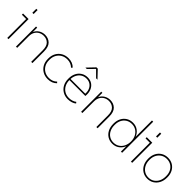

<svg xmlns="http://www.w3.org/2000/svg" viewBox="250 -1955 3189 3189"><g transform="rotate(45 1845.0 -360.0)"><path d="M120 0V-457L133 -444H19V-472H149V0ZM119 -590V-683H149V-590Z M324 0V-472H351V-348H343Q355 -385 375.5 -410.5Q396 -436 422 -452Q448 -468 475.5 -475Q503 -482 528 -482Q608 -482 659.5 -432Q711 -382 711 -272V0H682V-270Q682 -368 637 -411Q592 -454 525 -454Q479 -454 440 -433.5Q401 -413 377 -372.5Q353 -332 353 -271V0Z M1079 10Q1010 10 957 -20.5Q904 -51 873.5 -105Q843 -159 843 -229V-243Q843 -313 873.5 -367Q904 -421 957 -451.5Q1010 -482 1079 -482Q1129 -482 1168.5 -466Q1208 -450 1238 -419L1219 -399Q1192 -425 1157.5 -439.5Q1123 -454 1078 -454Q1018 -454 971.5 -427Q925 -400 898.5 -352.5Q872 -305 872 -243V-229Q872 -167 898.5 -119.5Q925 -72 971.5 -45Q1018 -18 1078 -18Q1123 -18 1157.5 -32Q1192 -46 1219 -73L1238 -53Q1208 -22 1168.5 -6Q1129 10 1079 10Z M1549 10Q1481 10 1428 -21.5Q1375 -53 1345.5 -108Q1316 -163 1316 -235V-245Q1316 -315 1343 -368Q1370 -421 1418.5 -451.5Q1467 -482 1530 -482Q1593 -482 1638 -450.5Q1683 -419 1705 -363.5Q1727 -308 1719 -235H1337V-261H1702L1690 -246Q1697 -308 1678 -355Q1659 -402 1620.5 -428Q1582 -454 1530 -454Q1475 -454 1433.5 -427.5Q1392 -401 1368.5 -354Q1345 -307 1345 -245V-235Q1345 -171 1371 -122Q1397 -73 1443 -45.5Q1489 -18 1549 -18Q1588 -18 1623.5 -29.5Q1659 -41 1682 -60L1699 -38Q1674 -16 1634 -3Q1594 10 1549 10ZM1386 -569 1513 -702H1544L1670 -569H1637L1519 -687H1536L1419 -569Z M1855 0V-472H1882V-348H1874Q1886 -385 1906.5 -410.5Q1927 -436 1953 -452Q1979 -468 2006.5 -475Q2034 -482 2059 -482Q2139 -482 2190.5 -432Q2242 -382 2242 -272V0H2213V-270Q2213 -368 2168 -411Q2123 -454 2056 -454Q2010 -454 1971 -433.5Q1932 -413 1908 -372.5Q1884 -332 1884 -271V0Z M2594 10Q2529 10 2479 -21.5Q2429 -53 2401.5 -108Q2374 -163 2374 -235V-244Q2374 -314 2402 -367.5Q2430 -421 2479.5 -451.5Q2529 -482 2594 -482Q2665 -482 2717 -442.5Q2769 -403 2793 -337L2789 -331V-730H2818V0H2790V-141L2794 -136Q2770 -69 2717.5 -29.5Q2665 10 2594 10ZM2595 -17Q2652 -17 2696 -45Q2740 -73 2765 -122.5Q2790 -172 2790 -236Q2790 -300 2765 -349Q2740 -398 2696 -426Q2652 -454 2595 -454Q2538 -454 2494.5 -427Q2451 -400 2427 -353Q2403 -306 2403 -244V-235Q2403 -171 2427 -122Q2451 -73 2494.5 -45Q2538 -17 2595 -17Z M3025 0V-457L3038 -444H2924V-472H3054V0ZM3024 -590V-683H3054V-590Z M3416 10Q3351 10 3300.5 -21.5Q3250 -53 3221.5 -108Q3193 -163 3193 -235V-243Q3193 -313 3221.5 -367Q3250 -421 3300.5 -451.5Q3351 -482 3416 -482Q3481 -482 3531 -452Q3581 -422 3609.5 -368.5Q3638 -315 3638 -246V-235Q3638 -163 3609.5 -108Q3581 -53 3531 -21.5Q3481 10 3416 10ZM3416 -17Q3473 -17 3516.5 -45Q3560 -73 3584.5 -122Q3609 -171 3609 -235V-246Q3609 -308 3584.5 -354.5Q3560 -401 3516.5 -427.5Q3473 -454 3416 -454Q3360 -454 3316 -427Q3272 -400 3247 -352.5Q3222 -305 3222 -243V-235Q3222 -171 3247 -122Q3272 -73 3316 -45Q3360 -17 3416 -17Z"/></g></svg>

Font: SUSE Thin
Style: Regular
Weight: 250
Designer: Rene Bieder
Foundry: SUSE
Version: Version 1.000